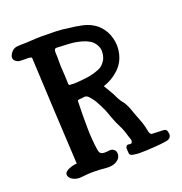

<svg xmlns="http://www.w3.org/2000/svg" viewBox="-128 -828 889 936"><g transform="rotate(-20 316.0 -360.0)"><path d="M611.3 -55.7Q611.3 -31.2 582 -27.3Q552.7 -23.4 552.7 -23.4Q552.7 -23.4 516.6 -20.5Q481.4 -17.6 437.5 -17.6Q433.6 -17.6 413.1 -20.5Q392.6 -22.5 392.6 -38.1Q392.6 -43 391.6 -52.7Q390.6 -62.5 392.6 -66.4Q392.6 -68.4 393.6 -68.4Q394.5 -69.3 394.5 -70.3Q399.4 -78.1 411.1 -75.2Q422.9 -72.3 425.8 -82Q428.7 -88.9 424.8 -98.6Q421.9 -107.4 418.9 -116.2Q409.2 -151.4 396.5 -174.8Q383.8 -199.2 371.1 -234.4Q369.1 -242.2 357.4 -271.5Q344.7 -299.8 329.1 -327.1Q318.4 -343.8 306.6 -356.4Q295.9 -368.2 285.2 -367.2Q283.2 -367.2 283.2 -367.2Q282.2 -367.2 281.2 -367.2Q272.5 -365.2 264.6 -365.2Q255.9 -364.3 249 -363.3Q247.1 -358.4 247.1 -353.5Q247.1 -348.6 247.1 -343.8Q245.1 -284.2 246.1 -224.6Q246.1 -164.1 254.9 -104.5Q255.9 -98.6 257.8 -92.8Q259.8 -86.9 263.7 -84Q268.6 -81.1 272.5 -79.1Q277.3 -78.1 283.2 -78.1Q296.9 -78.1 310.5 -80.1Q324.2 -82 335.9 -70.3Q342.8 -62.5 341.8 -48.8Q340.8 -36.1 334 -27.3Q311.5 -2 269.5 -4.9Q228.5 -8.8 200.2 -8.8Q172.9 -8.8 140.6 -4.9Q133.8 -3.9 127.9 -3.9Q103.5 -3.9 85 -17.6Q78.1 -23.4 74.2 -32.2Q71.3 -41 75.2 -49.8Q78.1 -52.7 81.1 -55.7Q84 -58.6 88.9 -61.5Q99.6 -66.4 112.3 -70.3Q125 -74.2 137.7 -74.2Q130.9 -214.8 123 -354.5Q116.2 -494.1 109.4 -634.8Q99.6 -638.7 88.9 -638.7Q78.1 -638.7 67.4 -638.7Q56.6 -638.7 46.9 -639.6Q37.1 -640.6 28.3 -647.5Q17.6 -655.3 17.6 -667Q17.6 -673.8 21.5 -681.6Q32.2 -702.1 48.8 -708Q57.6 -710.9 66.4 -710.9Q76.2 -711.9 85 -711.9Q111.3 -711.9 137.7 -713.9Q163.1 -715.8 190.4 -715.8Q225.6 -715.8 260.7 -714.8Q295.9 -713.9 330.1 -708Q361.3 -705.1 397.5 -697.3Q434.6 -688.5 460 -668.9Q463.9 -666 467.8 -663.1Q470.7 -660.2 473.6 -657.2Q502.9 -628.9 513.7 -586.9Q524.4 -545.9 514.6 -505.9Q503.9 -460 468.8 -428.7Q434.6 -397.5 390.6 -383.8Q398.4 -371.1 408.2 -354.5Q418 -337.9 422.9 -329.1Q436.5 -297.9 449.2 -282.2Q462.9 -267.6 475.6 -234.4Q485.4 -205.1 498 -173.8Q510.7 -143.6 516.6 -112.3Q520.5 -86.9 531.2 -85Q541 -84 561.5 -84Q570.3 -84 584 -83Q597.7 -83 601.6 -80.1Q605.5 -77.1 607.4 -73.2Q609.4 -69.3 611.3 -55.7ZM339.8 -453.1Q366.2 -458 390.6 -467.8Q414.1 -476.6 429.7 -502.9Q431.6 -504.9 432.6 -508.8Q434.6 -512.7 435.5 -515.6Q440.4 -529.3 440.4 -543.9Q440.4 -548.8 440.4 -553.7Q437.5 -573.2 425.8 -588.9Q416 -602.5 401.4 -610.4Q386.7 -619.1 369.1 -624Q336.9 -633.8 300.8 -635.7Q264.6 -637.7 237.3 -638.7Q234.4 -638.7 233.4 -637.7Q231.4 -637.7 230.5 -636.7Q225.6 -631.8 225.6 -620.1Q225.6 -618.2 225.6 -616.2Q226.6 -601.6 226.6 -594.7Q226.6 -584 226.6 -571.3Q226.6 -559.6 226.6 -547.9Q227.5 -525.4 229.5 -501Q230.5 -477.5 231.4 -453.1Q231.4 -452.1 232.4 -450.2Q232.4 -449.2 233.4 -448.2Q235.4 -446.3 237.3 -446.3Q240.2 -446.3 241.2 -446.3Q249 -445.3 257.8 -445.3Q272.5 -445.3 290 -447.3Q316.4 -449.2 339.8 -453.1Z"/></g></svg>

Font: Little Wizzy
Style: Regular
Weight: 400
Version: Version 1.0